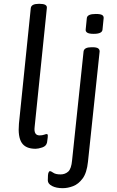

<svg xmlns="http://www.w3.org/2000/svg" viewBox="-20 -772 613 1004"><path d="M166 6Q114 6 93.5 -25.5Q73 -57 79 -125L141 -730Q144 -752 183 -752H187Q228 -752 225 -730L161 -107Q156 -64 187 -64Q201 -64 210.5 -67.5Q220 -71 224 -71Q230 -71 230 -63Q230 -62 229.5 -53Q229 -44 226 -27Q222 -8 201 -1Q180 6 166 6ZM470 -595Q446 -595 436.5 -601Q427 -607 428 -617L434 -677Q436 -699 481 -699Q505 -699 514 -693.5Q523 -688 522 -677L516 -617Q514 -595 470 -595ZM308 212Q274 212 252 200.5Q230 189 230 171Q230 139 233.5 131Q237 123 241 123Q247 123 259 131.5Q271 140 297 140Q320 140 336.5 125.5Q353 111 357 66L417 -503Q420 -525 459 -525H463Q484 -525 492.5 -519.5Q501 -514 501 -503L440 74Q434 132 412 161.5Q390 191 362 201.5Q334 212 308 212Z"/></svg>

Font: Asap
Style: Italic
Weight: 400
Italic angle: -6°
Designer: Pablo Cosgaya
Foundry: Omnibus-Type
Version: Version 3.001; ttfautohint (v1.8.3)